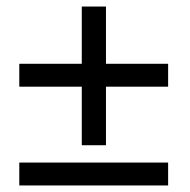

<svg xmlns="http://www.w3.org/2000/svg" viewBox="-20 -567 581 587"><path d="M230 -123V-547H304V-123ZM494 -302H39V-372H494ZM494 0H39V-70H494Z"/></svg>

Font: Source Serif 4 18pt SemiBold
Style: Italic
Weight: 600
Italic angle: -12°
Designer: Frank Grießhammer
Foundry: Adobe Systems Incorporated
Version: Version 4.004;hotconv 1.0.116;makeotfexe 2.5.65601